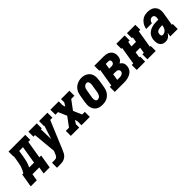

<svg xmlns="http://www.w3.org/2000/svg" viewBox="185 -1712 3089 3089"><g transform="rotate(-45 1729.0 -168.0)"><path d="M-42 118 -3 -114H23Q38 -139 50.5 -166Q63 -193 71.5 -220Q80 -247 85.5 -275Q91 -303 95 -331L109 -416H102V-530H482V-416H437L387 -114H428L390 118H252L271 0H116L96 118ZM266 -114 316 -416H230L214 -315Q209 -289 204.5 -263.5Q200 -238 193 -213Q186 -188 177 -163Q168 -138 156 -114Z M469 205V91H528Q541 91 554.5 88Q568 85 578 75.5Q588 66 594 53.5Q600 41 606 29L627 -23L590 -416H554V-530H744V-416H723L729 -186L804 -416H796V-530H986V-416H936L732 73Q723 93 713 113Q703 133 688 150Q673 167 653.5 179Q634 191 613 197Q592 203 571 204Q550 205 528 205Z M989 0V-114H1061L1177 -270L1114 -416H1054V-530H1244V-443L1258 -395L1296 -456V-530H1486V-416H1414L1298 -260L1361 -114H1421V0H1231V-87L1217 -135L1179 -74V0Z M1706 8Q1677 8 1648 2Q1619 -4 1596 -19.5Q1573 -35 1557.5 -58Q1542 -81 1534.5 -108.5Q1527 -136 1527.5 -165.5Q1528 -195 1533 -225L1555 -355Q1559 -380 1567.5 -404Q1576 -428 1590.5 -450.5Q1605 -473 1626 -490.5Q1647 -508 1671 -519Q1695 -530 1720 -535.5Q1745 -541 1770 -541Q1800 -541 1827.5 -533Q1855 -525 1878.5 -510Q1902 -495 1918 -472Q1934 -449 1941 -421.5Q1948 -394 1947.5 -364.5Q1947 -335 1942 -305L1921 -175Q1916 -151 1908 -126.5Q1900 -102 1885 -80Q1870 -58 1849.5 -40Q1829 -22 1805 -11Q1781 0 1756 4Q1731 8 1706 8ZM1709 -106Q1724 -106 1739 -114Q1754 -122 1763.5 -135.5Q1773 -149 1778 -164Q1783 -179 1786 -194L1807 -324Q1809 -335 1810 -346Q1811 -357 1810.5 -367.5Q1810 -378 1808 -388Q1806 -398 1800.5 -406.5Q1795 -415 1785.5 -419.5Q1776 -424 1765 -424Q1750 -424 1735.5 -415.5Q1721 -407 1711.5 -394Q1702 -381 1697 -366Q1692 -351 1690 -336L1668 -206Q1666 -195 1665 -184.5Q1664 -174 1664.5 -163.5Q1665 -153 1667.5 -143Q1670 -133 1675 -124Q1680 -115 1689 -110.5Q1698 -106 1709 -106Z M1989 0V-114H2023L2073 -416H2054V-530H2262Q2287 -530 2311 -526.5Q2335 -523 2356.5 -513.5Q2378 -504 2395 -488.5Q2412 -473 2422 -452Q2432 -431 2434 -406.5Q2436 -382 2432 -358Q2430 -344 2425.5 -330.5Q2421 -317 2412.5 -305.5Q2404 -294 2392 -285Q2380 -276 2367 -270Q2382 -260 2395 -247Q2408 -234 2415.5 -217Q2423 -200 2424.5 -180.5Q2426 -161 2423 -141Q2419 -118 2408.5 -96Q2398 -74 2380 -57Q2362 -40 2340 -29Q2318 -18 2295 -11.5Q2272 -5 2249 -2.5Q2226 0 2203 0ZM2190 -328H2244Q2254 -328 2264 -330Q2274 -332 2282.5 -338Q2291 -344 2296 -353.5Q2301 -363 2303 -372Q2305 -382 2303.5 -391.5Q2302 -401 2296 -408Q2290 -415 2281 -418Q2272 -421 2262 -421H2205ZM2203 -109Q2212 -109 2221.5 -109.5Q2231 -110 2240 -112Q2249 -114 2258 -118Q2267 -122 2275 -128Q2283 -134 2288 -142.5Q2293 -151 2294 -160Q2297 -174 2292 -186.5Q2287 -199 2276 -206.5Q2265 -214 2251.5 -216.5Q2238 -219 2224 -219H2172L2154 -109Z M2489 0V-114H2523L2573 -416H2554V-530H2744V-416H2711L2696 -328H2800L2814 -416H2796V-530H2986V-416H2952L2902 -114H2921V0H2731V-114H2764L2781 -214H2677L2661 -114H2679V0Z M3143 8Q3122 8 3101.5 3Q3081 -2 3065 -14.5Q3049 -27 3039 -44.5Q3029 -62 3024.5 -82Q3020 -102 3020 -123.5Q3020 -145 3023 -166Q3028 -192 3038.5 -217Q3049 -242 3068.5 -261.5Q3088 -281 3112.5 -294Q3137 -307 3163 -314.5Q3189 -322 3215 -324.5Q3241 -327 3267 -327H3306L3310 -349Q3312 -363 3312 -377Q3312 -391 3307 -403Q3302 -415 3290.5 -422Q3279 -429 3265 -429Q3252 -429 3239 -424Q3226 -419 3216 -408.5Q3206 -398 3200 -385.5Q3194 -373 3192 -359H3061Q3066 -383 3075 -406Q3084 -429 3098 -450Q3112 -471 3130.5 -488.5Q3149 -506 3171.5 -517.5Q3194 -529 3218 -533.5Q3242 -538 3265 -538Q3293 -538 3320 -533Q3347 -528 3369.5 -516Q3392 -504 3409 -484Q3426 -464 3434 -439Q3442 -414 3442.5 -386.5Q3443 -359 3438 -331L3402 -114H3421V0H3252L3264 -73Q3254 -56 3241.5 -41Q3229 -26 3213.5 -14.5Q3198 -3 3179.5 2.5Q3161 8 3143 8ZM3185 -101Q3204 -101 3222.5 -109.5Q3241 -118 3254.5 -133.5Q3268 -149 3275.5 -167.5Q3283 -186 3286 -205L3288 -219H3267Q3256 -219 3245 -218Q3234 -217 3223 -215Q3212 -213 3200.5 -209.5Q3189 -206 3179 -199.5Q3169 -193 3163 -183Q3157 -173 3155 -162Q3154 -155 3154 -148Q3154 -141 3154.5 -134.5Q3155 -128 3156.5 -121.5Q3158 -115 3161.5 -110Q3165 -105 3171.5 -103Q3178 -101 3185 -101Z"/></g></svg>

Font: Iosevka Slab Heavy Oblique
Style: Regular
Weight: 900
Italic angle: -9°
Monospace: yes
Designer: Belleve Invis
Foundry: Belleve Invis
Version: Version 11.1.1; ttfautohint (v1.8.3)